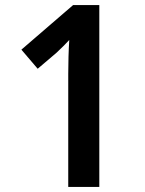

<svg xmlns="http://www.w3.org/2000/svg" viewBox="-20 -734 569 754"><path d="M370 0H248V-444Q248 -476 249 -511Q250 -546 252 -577Q244 -568 230.5 -554.5Q217 -541 202 -527L128 -464L64 -539L267 -714H370Z"/></svg>

Font: Noto Sans Arabic UI SmCn SmBd
Style: Regular
Weight: 600
Width: 4
Designer: Monotype Design Team, Nadine Chahine and Nizar Qandah
Foundry: Monotype Imaging Inc.
Version: Version 2.010; ttfautohint (v1.8.4.7-5d5b)